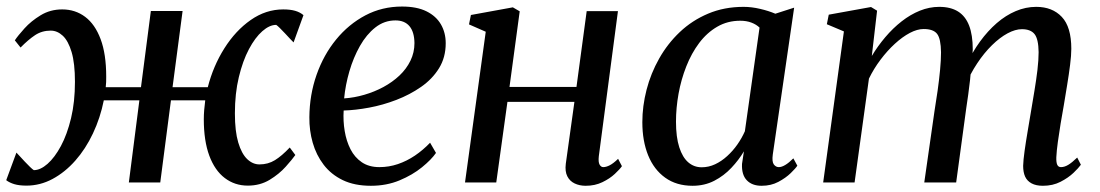

<svg xmlns="http://www.w3.org/2000/svg" viewBox="-30 -572 3450 602"><path d="M53 10Q30.5 10 15.2 5.5Q0 1 -10.5 -7L21.5 -93.5Q24.5 -90.5 31.8 -82.5Q39 -74.5 47.8 -65.2Q56.5 -56 64.2 -48.5Q72 -41 76 -38.5Q96.5 -38.5 119 -58.2Q141.5 -78 161 -114.2Q180.5 -150.5 192.8 -201.5Q205 -252.5 205 -315.5Q205 -373.5 194.5 -408.8Q184 -444 166.8 -460Q149.5 -476 129 -476Q101.5 -476 80 -461.8Q58.5 -447.5 34.5 -423L16.5 -445.5Q26 -460 46.8 -483Q67.5 -506 97.5 -524.2Q127.5 -542.5 165 -542.5Q206 -542.5 237 -519.2Q268 -496 285.5 -449.2Q303 -402.5 303 -332Q303 -323.5 302.8 -314.8Q302.5 -306 301.5 -298.5H412L443 -537.5H542.5L511 -298.5H621.5Q638.5 -365 673.5 -420.5Q708.5 -476 756 -509.2Q803.5 -542.5 858 -542.5Q880.5 -542.5 895.8 -538Q911 -533.5 921.5 -524.5L890.5 -439Q887 -442 879.8 -450Q872.5 -458 863.8 -467.2Q855 -476.5 847.5 -484Q840 -491.5 836 -494Q815 -494 792.5 -474.2Q770 -454.5 750.5 -417.8Q731 -381 718.8 -330Q706.5 -279 706.5 -216.5Q706.5 -160.5 717 -125.2Q727.5 -90 745 -73.2Q762.5 -56.5 783.5 -56.5Q810.5 -56.5 832 -69.8Q853.5 -83 878.5 -109.5L896 -86Q886.5 -72.5 866 -49.5Q845.5 -26.5 815.5 -8.2Q785.5 10 747 10Q706 10 674.8 -13.8Q643.5 -37.5 626.2 -84Q609 -130.5 609 -198Q609 -212 610.2 -226.8Q611.5 -241.5 613.5 -257.5H506L472.5 0H374L407 -257.5H295.5Q284.5 -202.5 261.5 -153.8Q238.5 -105 206.2 -68.5Q174 -32 135 -11Q96 10 53 10Z M1337 -92.5Q1322.5 -71.5 1293 -47.5Q1263.5 -23.5 1222.8 -6.5Q1182 10.5 1133 10.5Q1081.5 10.5 1044.8 -7.2Q1008 -25 984.8 -55.5Q961.5 -86 950.5 -124.5Q939.5 -163 940 -204.5Q940.5 -274.5 962.5 -337.2Q984.5 -400 1023.8 -448Q1063 -496 1115.5 -523.8Q1168 -551.5 1230.5 -551.5Q1277 -551.5 1307.2 -536.5Q1337.5 -521.5 1352.5 -495.5Q1367.5 -469.5 1367.5 -436.5Q1367.5 -392 1346.5 -358Q1325.5 -324 1290.2 -299.5Q1255 -275 1212.8 -258.8Q1170.5 -242.5 1127.2 -234.5Q1084 -226.5 1047.5 -225.5Q1045.5 -192.5 1050.8 -161Q1056 -129.5 1069 -104Q1082 -78.5 1104.5 -63.2Q1127 -48 1159.5 -48Q1189.5 -48 1217.5 -57.5Q1245.5 -67 1271 -84.2Q1296.5 -101.5 1318.5 -124.5ZM1210 -508Q1175 -508 1147 -486Q1119 -464 1098.5 -427.8Q1078 -391.5 1065.5 -348.5Q1053 -305.5 1049 -263.5Q1080.5 -265.5 1112.2 -274.8Q1144 -284 1172.2 -299.2Q1200.5 -314.5 1222.5 -335.2Q1244.5 -356 1257 -381.8Q1269.5 -407.5 1269.5 -437Q1269 -472 1253.8 -490Q1238.5 -508 1210 -508Z M1847.5 -82Q1845.5 -63.5 1850 -55.8Q1854.5 -48 1861.5 -48Q1870.5 -48 1881.8 -53.8Q1893 -59.5 1908 -74L1920 -51Q1913.5 -41.5 1897.8 -26.8Q1882 -12 1858.8 -0.8Q1835.5 10.5 1806.5 10.5Q1787 10.5 1771.8 3.2Q1756.5 -4 1748.8 -19.2Q1741 -34.5 1744 -58.5L1771 -252.5H1561L1526 0H1428L1493 -472.5L1440.5 -495.5L1446.5 -525L1578 -549L1599.5 -536.5L1567.5 -299.5H1777.5L1809.5 -537H1907.5Z M2393 -87.5Q2390 -65 2396.2 -56.5Q2402.5 -48 2412 -48Q2421 -48 2432.2 -54.8Q2443.5 -61.5 2457.5 -75.5L2470 -52.5Q2464.5 -44 2449 -29Q2433.5 -14 2410.5 -1.8Q2387.5 10.5 2358 10.5Q2328 10.5 2311.5 -6.8Q2295 -24 2296.5 -58L2302.5 -97.5Q2286.5 -70.5 2263.2 -45.8Q2240 -21 2209.5 -5.2Q2179 10.5 2141.5 10.5Q2091 10.5 2055.8 -14.8Q2020.5 -40 2002.2 -85Q1984 -130 1984 -189Q1984 -239 1997.2 -290.5Q2010.5 -342 2036.8 -388.5Q2063 -435 2101.5 -471.5Q2140 -508 2190.2 -529.2Q2240.5 -550.5 2301.5 -550.5Q2326.5 -550.5 2353.2 -544.2Q2380 -538 2401 -529L2460 -548ZM2351.5 -485.5Q2341 -495.5 2325.8 -501.2Q2310.5 -507 2291 -507Q2251 -507 2218.8 -488.2Q2186.5 -469.5 2162.2 -437.2Q2138 -405 2121.8 -363.8Q2105.5 -322.5 2097.5 -278Q2089.5 -233.5 2089.5 -190.5Q2089.5 -142 2099.8 -110.2Q2110 -78.5 2128 -63Q2146 -47.5 2170 -47.5Q2192 -47.5 2212.2 -57Q2232.5 -66.5 2250.2 -82.8Q2268 -99 2282 -119Q2296 -139 2305.5 -160.5Z M2720 -538.5 2703.5 -396.5Q2722 -427.5 2745.8 -455.5Q2769.5 -483.5 2797 -505Q2824.5 -526.5 2854.2 -538.5Q2884 -550.5 2915 -550.5Q2950.5 -550.5 2973.8 -536Q2997 -521.5 3008.5 -492Q3020 -462.5 3020 -417Q3020 -410.5 3019 -401.5Q3018 -392.5 3017 -381.5Q3016 -370.5 3014 -358.5L3000 -368Q3018.5 -408.5 3042.8 -441.8Q3067 -475 3095.2 -499.5Q3123.5 -524 3154.8 -537.2Q3186 -550.5 3219 -550.5Q3269.5 -550.5 3299.2 -519Q3329 -487.5 3329 -419Q3329 -398.5 3325.2 -368.8Q3321.5 -339 3316 -305.8Q3310.5 -272.5 3305.5 -242Q3300.5 -214.5 3295.5 -184.5Q3290.5 -154.5 3286.8 -127Q3283 -99.5 3282 -79Q3281.5 -62.5 3285 -55.2Q3288.5 -48 3296.5 -48Q3307.5 -48 3319.2 -55Q3331 -62 3347.5 -78L3359 -55.5Q3352 -45.5 3335.8 -30Q3319.5 -14.5 3295.2 -2Q3271 10.5 3240 10.5Q3218.5 10.5 3204.5 3Q3190.5 -4.5 3184.2 -18.2Q3178 -32 3178 -52Q3178.5 -70 3182.5 -98.8Q3186.5 -127.5 3192.2 -160.8Q3198 -194 3203 -225Q3208 -255 3213.5 -288Q3219 -321 3222.8 -352.5Q3226.5 -384 3226.5 -408.5Q3226 -449.5 3213.8 -465Q3201.5 -480.5 3174 -480.5Q3153.5 -480.5 3129.2 -467.5Q3105 -454.5 3080.2 -430.2Q3055.5 -406 3033.8 -373.2Q3012 -340.5 2996 -301.5L3015.5 -364.5Q3014 -344 3011.5 -321.2Q3009 -298.5 3005.8 -275.5Q3002.5 -252.5 2999.5 -232L2968 0H2868L2900 -223.5Q2905 -254 2909.8 -287.5Q2914.5 -321 2917.5 -352.5Q2920.5 -384 2920.5 -408Q2920 -450.5 2908.2 -465.8Q2896.5 -481 2866 -481Q2846 -481 2822.8 -468.8Q2799.5 -456.5 2775.8 -434.8Q2752 -413 2730.8 -384.8Q2709.5 -356.5 2694.5 -325.5L2649.5 0H2551L2616 -473.5L2562.5 -496L2568.5 -526L2701 -550Z"/></svg>

Font: Merriweather 60pt
Style: Italic
Weight: 400
Italic angle: -7.8°
Version: Version 2.101